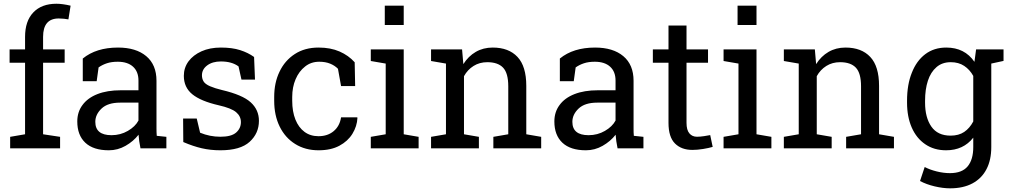

<svg xmlns="http://www.w3.org/2000/svg" viewBox="-20 -792 5389 1025"><path d="M210 -457V-75.2L300.8 -61.5V0H34.2V-61.5L113.8 -75.2V-457H31.2V-528.3H113.8V-595.2Q113.8 -679.7 158 -725.8Q202.1 -772 281.2 -772Q297.9 -772 317.1 -769.3Q336.4 -766.6 356.9 -761.7L345.2 -688.5Q336.4 -690.4 321.5 -691.9Q306.6 -693.4 293.5 -693.4Q210 -693.4 210 -595.2V-528.3H325.2V-457Z M561 10.3Q478.5 10.3 435.5 -30Q392.6 -70.3 392.6 -143.6Q392.6 -194.3 420.4 -231.4Q447.8 -269 500 -289.6Q552.2 -310.1 625 -310.1H719.2V-361.8Q719.2 -409.7 690.2 -436Q661.1 -462.4 608.4 -462.4Q575.2 -462.4 550.8 -454.3Q526.4 -446.3 506.3 -432.1L496.1 -358.4H421.9V-479.5Q493.7 -538.1 609.9 -538.1Q706.1 -538.1 760.7 -492.2Q815.4 -446.3 815.4 -360.8V-106.4Q815.4 -96.2 815.7 -86.4Q815.9 -76.7 816.9 -66.9L868.2 -61.5V0H730Q721.7 -40 719.7 -72.8Q691.9 -37.1 650.1 -13.4Q608.4 10.3 561 10.3ZM575.2 -70.3Q623 -70.3 662.6 -93.3Q702.1 -116.2 719.2 -148.4V-244.1H621.6Q555.2 -244.1 522 -212.4Q488.8 -180.7 488.8 -141.6Q488.8 -70.3 575.2 -70.3Z M1156.7 10.3Q1103.5 10.3 1057.1 -0.5Q1010.7 -11.2 958.5 -33.7L957.5 -159.2H1030.3L1048.3 -83.5Q1100.1 -62 1156.7 -62Q1215.3 -62 1240.7 -84.5Q1266.1 -106.9 1266.1 -140.1Q1266.1 -171.4 1240.5 -193.1Q1214.8 -214.8 1147.5 -230Q1051.8 -252 1006.6 -288.8Q961.4 -325.7 961.4 -387.2Q961.4 -430.2 986.3 -464.4Q1011.2 -498 1055.7 -518.1Q1100.1 -538.1 1159.2 -538.1Q1219.2 -538.1 1262 -524.4Q1304.7 -510.7 1336.4 -487.8L1341.3 -367.2H1269L1253.4 -437.5Q1217.8 -463.9 1159.2 -463.9Q1114.3 -463.9 1086.2 -442.9Q1058.1 -421.9 1058.1 -390.1Q1058.1 -372.1 1066.4 -357.9Q1075.2 -342.8 1101.6 -331.5Q1127.9 -320.3 1164.6 -311.5Q1274.9 -285.6 1318.6 -245.6Q1362.3 -205.6 1362.3 -147Q1362.3 -80.1 1312.7 -34.9Q1263.2 10.3 1156.7 10.3Z M1680.7 10.3Q1609.4 10.3 1555.7 -23.4Q1502.4 -56.6 1473.1 -116.2Q1443.8 -175.8 1443.8 -253.9V-274.4Q1443.8 -350.6 1472.2 -409.2Q1500.5 -468.8 1553.7 -503.4Q1606.9 -538.1 1680.7 -538.1Q1744.6 -538.1 1792.7 -517.1Q1840.8 -496.1 1873.5 -459.5L1876 -332.5H1800.8L1784.2 -424.8Q1767.6 -441.9 1742.7 -452.1Q1717.8 -462.4 1684.1 -462.4Q1640.6 -462.4 1608.9 -437Q1576.2 -411.6 1558.1 -369.1Q1540 -326.7 1540 -274.4V-253.9Q1540 -196.8 1557.1 -153.8Q1574.2 -111.3 1605.5 -88.1Q1636.7 -64.9 1680.2 -64.9Q1729 -64.9 1761.2 -91.8Q1793.5 -118.7 1800.8 -165.5H1887.2L1888.2 -162.6Q1886.2 -118.2 1861.3 -77.6Q1836.9 -38.1 1791.7 -13.9Q1746.6 10.3 1680.7 10.3Z M2135.3 -761.7V-658.7H2034.2V-761.7ZM1959.5 -466.3V-528.3H2135.3V-75.2L2214.8 -61.5V0H1959.5V-61.5L2039.1 -75.2V-452.6Z M2457 -385.3V-75.2L2536.6 -61.5V0H2281.2V-61.5L2360.8 -75.2V-452.6L2281.2 -466.3V-528.3H2446.8L2453.6 -449.7Q2480 -491.7 2519.8 -514.9Q2559.6 -538.1 2610.4 -538.1Q2695.8 -538.1 2742.7 -488Q2789.6 -438 2789.6 -333.5V-75.2L2869.1 -61.5V0H2613.8V-61.5L2693.4 -75.2V-331.5Q2693.4 -401.4 2665.8 -430.7Q2638.2 -460 2581.5 -460Q2540 -460 2508.1 -439.9Q2476.1 -419.9 2457 -385.3Z M3107.9 10.3Q3025.4 10.3 2982.4 -30Q2939.5 -70.3 2939.5 -143.6Q2939.5 -194.3 2967.3 -231.4Q2994.6 -269 3046.9 -289.6Q3099.1 -310.1 3171.9 -310.1H3266.1V-361.8Q3266.1 -409.7 3237.1 -436Q3208 -462.4 3155.3 -462.4Q3122.1 -462.4 3097.7 -454.3Q3073.2 -446.3 3053.2 -432.1L3043 -358.4H2968.8V-479.5Q3040.5 -538.1 3156.7 -538.1Q3252.9 -538.1 3307.6 -492.2Q3362.3 -446.3 3362.3 -360.8V-106.4Q3362.3 -96.2 3362.5 -86.4Q3362.8 -76.7 3363.8 -66.9L3415 -61.5V0H3276.9Q3268.6 -40 3266.6 -72.8Q3238.8 -37.1 3197 -13.4Q3155.3 10.3 3107.9 10.3ZM3122.1 -70.3Q3169.9 -70.3 3209.5 -93.3Q3249 -116.2 3266.1 -148.4V-244.1H3168.5Q3102.1 -244.1 3068.8 -212.4Q3035.6 -180.7 3035.6 -141.6Q3035.6 -70.3 3122.1 -70.3Z M3676.3 8.3Q3617.7 8.3 3583.3 -26.1Q3548.8 -60.5 3548.8 -136.2V-457H3465.3V-528.3H3548.8V-655.8H3645V-528.3H3759.8V-457H3645V-136.2Q3645 -98.1 3660.2 -80.1Q3675.3 -62 3700.7 -62Q3717.8 -62 3738.8 -65.2Q3759.8 -68.4 3771.5 -70.8L3784.7 -7.8Q3763.7 -1.5 3733.2 3.4Q3702.6 8.3 3676.3 8.3Z M4018.6 -761.7V-658.7H3917.5V-761.7ZM3842.8 -466.3V-528.3H4018.6V-75.2L4098.1 -61.5V0H3842.8V-61.5L3922.4 -75.2V-452.6Z M4340.3 -385.3V-75.2L4419.9 -61.5V0H4164.6V-61.5L4244.1 -75.2V-452.6L4164.6 -466.3V-528.3H4330.1L4336.9 -449.7Q4363.3 -491.7 4403.1 -514.9Q4442.9 -538.1 4493.7 -538.1Q4579.1 -538.1 4626 -488Q4672.9 -438 4672.9 -333.5V-75.2L4752.4 -61.5V0H4497.1V-61.5L4576.7 -75.2V-331.5Q4576.7 -401.4 4549.1 -430.7Q4521.5 -460 4464.8 -460Q4423.3 -460 4391.4 -439.9Q4359.4 -419.9 4340.3 -385.3Z M5337.4 -528.3V-466.8L5272 -452.6V-6.8Q5272 62 5246.6 110.8Q5221.2 160.2 5171.9 186.8Q5122.6 213.4 5052.2 213.4Q5014.2 213.4 4969.7 202.9Q4925.3 192.4 4891.6 174.3L4916.5 99.6Q4943.4 113.8 4980 123Q5016.6 132.3 5051.3 132.3Q5115.7 132.3 5145.8 96.2Q5175.8 60.1 5175.8 -6.8V-57.1Q5123 10.3 5030.8 10.3Q4966.3 10.3 4919.4 -22Q4872.6 -53.7 4847.4 -111.1Q4822.3 -168.5 4822.3 -244.1V-254.4Q4822.3 -340.3 4847.7 -403.3Q4872.6 -467.3 4919.4 -502.7Q4966.3 -538.1 5031.7 -538.1Q5129.9 -538.1 5182.1 -461.9L5190.9 -528.3ZM5175.8 -143.6V-386.7Q5157.2 -420.4 5127.4 -440.2Q5097.7 -460 5055.7 -460Q5009.8 -460 4979.5 -433.6Q4948.7 -407.2 4933.6 -361.1Q4918.5 -314.9 4918.5 -254.4V-244.1Q4918.5 -164.6 4952.1 -116.2Q4985.8 -67.9 5054.7 -67.9Q5098.1 -67.9 5127.4 -87.6Q5156.7 -107.4 5175.8 -143.6Z"/></svg>

Font: Suwannaphum
Style: Regular
Weight: 400
Designer: Danh Hong
Version: Version 8.002; ttfautohint (v1.8.3)